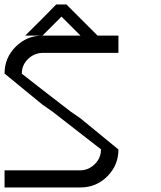

<svg xmlns="http://www.w3.org/2000/svg" viewBox="-20 -823 707 843"><path d="M333.3 -75Q369.2 -75.8 396.2 -102.5Q423.3 -129.2 423.3 -166.7H424.2Q350 -225 210 -333.3L166.7 -363.3L0 -500Q0 -569.2 48.8 -617.9Q97.5 -666.7 166.7 -666.7H90.8Q174.2 -749.2 226.7 -803.3H271.7L408.3 -666.7H500V-590.8H166.7Q130 -590 102.9 -563.8Q75.8 -537.5 75.8 -500H75Q153.3 -438.3 290 -333.3L333.3 -303.3L500 -166.7Q500 -97.5 451.2 -48.8Q402.5 0 333.3 0H0V-75ZM333.3 -666.7 250 -750 166.7 -666.7Z"/></svg>

Font: 0xA000-Squareish-Mono
Style: Squareish-Mono
Weight: 400
Version: Version 0.1